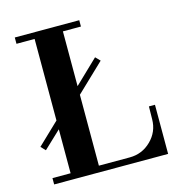

<svg xmlns="http://www.w3.org/2000/svg" viewBox="-110 -846 888 944"><g transform="rotate(-15 334.0 -374.0)"><path d="M32.2 -195.8 54.2 -172.9 142.1 -255.9V-32.2H49.8V0H629.9V-250H599.1L598.1 -185.1Q597.7 -121.6 552.2 -76.9Q506.8 -32.2 442.9 -32.2H286.1V-393.1L428.2 -528.8L405.8 -551.8L286.1 -437V-715.8H377.9V-748H49.8V-715.8H142.1V-300.8Z"/></g></svg>

Font: Fin Serif Display
Style: Italic
Weight: 400
Italic angle: -12°
Designer: J. Blake Harris
Version: Version 1.006;FEAKit 1.0